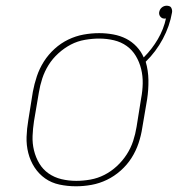

<svg xmlns="http://www.w3.org/2000/svg" viewBox="-20 -644 640 672"><path d="M246 8Q216 8 188 2Q160 -4 138 -19.5Q116 -35 101 -58Q86 -81 79 -108.5Q72 -136 73 -165Q74 -194 79 -223L95 -323Q100 -350 109 -377Q118 -404 133.5 -428.5Q149 -453 171 -473Q193 -493 219 -505.5Q245 -518 272.5 -523Q300 -528 327 -528Q352 -528 376.5 -523.5Q401 -519 421.5 -508.5Q442 -498 458 -481Q474 -464 483 -443Q512 -472 532.5 -507Q553 -542 561 -580Q560 -579 558.5 -579Q557 -579 555 -579Q547 -579 541.5 -585.5Q536 -592 537 -601Q538 -606 540 -610Q542 -614 546 -617.5Q550 -621 554.5 -622.5Q559 -624 563 -624Q568 -624 572.5 -622.5Q577 -621 579 -617.5Q581 -614 582 -609.5Q583 -605 582 -600Q574 -553 550 -508Q526 -463 490 -428Q499 -397 499.5 -363.5Q500 -330 495 -297L478 -197Q474 -170 465 -143Q456 -116 440.5 -91.5Q425 -67 402.5 -47Q380 -27 354 -14.5Q328 -2 300.5 3Q273 8 246 8ZM247 -11Q271 -11 296.5 -15.5Q322 -20 345.5 -32Q369 -44 389 -62.5Q409 -81 423.5 -103.5Q438 -126 446 -150.5Q454 -175 458 -200L474 -300Q479 -326 479.5 -352Q480 -378 474 -402.5Q468 -427 455.5 -448Q443 -469 423.5 -483Q404 -497 379 -503Q354 -509 327 -509Q303 -509 277 -504.5Q251 -500 228 -488Q205 -476 184.5 -457.5Q164 -439 150 -416.5Q136 -394 128 -369.5Q120 -345 116 -320L99 -220Q95 -194 94 -168Q93 -142 99 -117.5Q105 -93 117.5 -72Q130 -51 150 -37Q170 -23 195 -17Q220 -11 247 -11Z"/></svg>

Font: Iosevka HT Thin Extended
Style: Italic
Weight: 100
Width: 7
Italic angle: -9°
Monospace: yes
Designer: Belleve Invis
Foundry: Belleve Invis
Version: Version 32.3.0; ttfautohint (v1.8.4)